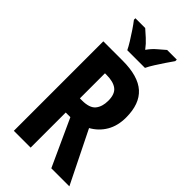

<svg xmlns="http://www.w3.org/2000/svg" viewBox="-283 -1059 1083 1083"><g transform="rotate(45 258.5 -518.0)"><path d="M224 -765Q348 -765 406.5 -712.5Q465 -660 465 -552Q465 -486 437 -438Q409 -390 359 -362L513 -51H369L241 -331H204V-51H70V-765ZM216 -644H204V-444H221Q281 -444 304 -472Q327 -500 327 -548Q327 -601 299 -622.5Q271 -644 216 -644ZM201 -825Q192 -844 175 -871.5Q158 -899 139.5 -926.5Q121 -954 106 -973V-985H184Q200 -971 225 -948.5Q250 -926 271 -898Q292 -928 316 -948Q340 -968 359 -985H436V-973Q422 -953 404 -926.5Q386 -900 369 -873Q352 -846 342 -825Z"/></g></svg>

Font: Noto Sans Tamil UI ExtraCondensed
Style: Bold
Weight: 700
Width: 2
Designer: Jelle Bosma - Monotype Design Team
Foundry: Monotype Imaging Inc.
Version: Version 2.004; ttfautohint (v1.8.4.7-5d5b)